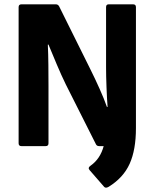

<svg xmlns="http://www.w3.org/2000/svg" viewBox="-20 -675 714 887"><path d="M461 188 394 111Q384 100 399 90Q443 59 459 0H438Q427 0 423 -9L284 -285Q263 -328 242 -378Q221 -428 204 -469H201Q203 -425 203.5 -374Q204 -323 204 -278V-13Q204 0 191 0H79Q66 0 66 -13V-642Q66 -655 79 -655H238Q248 -655 253 -646L396 -358Q419 -312 440 -265Q461 -218 474 -181H477Q474 -221 472 -272.5Q470 -324 470 -364V-642Q470 -655 482 -655H595Q608 -655 608 -642V-83Q608 17 579 81.5Q550 146 482 188Q468 196 461 188Z"/></svg>

Font: Sofia Sans ExtraBold
Style: Regular
Weight: 800
Designer: Botio Nikoltchev, Ani Petrova
Foundry: lettersoup
Version: Version 4.101; ttfautohint (v1.8.4.7-5d5b)